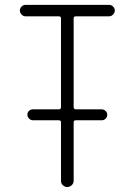

<svg xmlns="http://www.w3.org/2000/svg" viewBox="-20 -750 540 770"><path d="M82 -684.6Q73.2 -684.6 66.4 -691.9Q59.6 -699.2 59.6 -708Q59.6 -716.8 66.4 -723.6Q73.2 -730.5 82 -730.5H418Q426.8 -730.5 433.6 -723.6Q440.4 -716.8 440.4 -708Q440.4 -699.2 433.6 -691.9Q426.8 -684.6 418 -684.6H284.2Q275.4 -684.6 275.4 -675.8V-320.3Q275.4 -312.5 284.2 -311.5H387.7Q396.5 -311.5 403.3 -305.2Q410.2 -298.8 410.2 -290Q410.2 -281.2 403.8 -274.4Q397.5 -267.6 387.7 -267.6H284.2Q275.4 -267.6 275.4 -259.8V-25.4Q275.4 -14.6 267.6 -7.3Q259.8 0 250 0Q240.2 0 232.4 -6.8Q224.6 -13.7 224.6 -25.4V-259.8Q224.6 -267.6 215.8 -267.6H112.3Q103.5 -267.6 96.7 -274.4Q89.8 -281.2 89.8 -290Q89.8 -298.8 96.2 -305.2Q102.5 -311.5 112.3 -311.5H215.8Q224.6 -311.5 224.6 -320.3V-675.8Q224.6 -684.6 215.8 -684.6Z"/></svg>

Font: Rounded Mgen+ 2m light
Style: Regular
Weight: 200
Designer: [Source Han Sans]
Ryoko NISHIZUKA  (kana & ideographs); Paul D. Hunt (Latin, Greek & Cyrillic); Wenlong ZHANG  (bopomofo
Version: Version 1.059.20150602